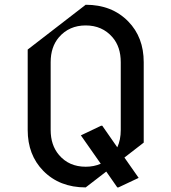

<svg xmlns="http://www.w3.org/2000/svg" viewBox="-20 -777 728 816"><path d="M344.2 19.5Q232.9 19.5 163.6 -51.3Q97.7 -118.7 97.7 -224.6V-566.4L344.2 -756.8Q455.6 -756.8 524.9 -686Q590.8 -618.7 590.8 -512.7V-170.9L508.8 -107.4L569.3 -21L483.4 19.5H478.5L431.6 -47.9ZM478.5 -150.9Q493.2 -182.6 493.2 -224.6V-512.7Q493.2 -578.1 458 -618.7Q414.6 -668.9 344.2 -668.9Q273.9 -668.9 230.5 -618.7Q195.3 -577.6 195.3 -512.7V-224.6Q195.3 -160.2 230.5 -118.7Q272.9 -68.4 344.2 -68.4Q379.4 -68.4 408.2 -81.1L323.7 -201.7L409.7 -242.7H414.6Z"/></svg>

Font: Nova Cut
Style: Book
Weight: 400
Version: Version 2.000